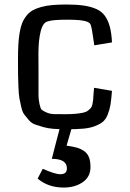

<svg xmlns="http://www.w3.org/2000/svg" viewBox="-20 -571 583 859"><path d="M60.5 0ZM481 -381.3 401.9 -368.2 391.6 -436Q387.7 -459.5 382.3 -465.8Q369.6 -480.5 312 -482.4Q298.3 -482.9 281.7 -482.9Q215.3 -482.9 194.8 -475.6Q172.4 -471.7 162.1 -431.2Q151.9 -390.6 151.9 -332L152.3 -247.6Q152.3 -230 152.3 -199.2Q152.3 -159.2 152.3 -142.8Q152.3 -126.5 156.7 -105.7Q161.1 -85 166.7 -79.8Q172.4 -74.7 188 -67.9Q203.6 -61 221.4 -60.5Q239.3 -60.1 272.9 -60.1Q299.3 -60.1 318.6 -62Q337.9 -64 351.3 -66.7Q364.7 -69.3 373.3 -75.9Q381.8 -82.5 386.5 -87.9Q391.1 -93.3 393.6 -104.7Q396 -116.2 396.7 -124.5Q397.5 -132.8 398.4 -149.7Q399.4 -166.5 400.9 -178.2L481 -164.6Q478 -126.5 474.4 -103.5Q470.7 -80.6 462.2 -59.1Q453.6 -37.6 440.7 -26.6Q427.7 -15.6 405 -6.8Q382.3 2 352.3 4.6Q322.3 7.3 277.3 7.3Q245.1 7.3 219.5 5.4Q193.8 3.4 172.9 -2.7Q151.9 -8.8 136.2 -14.4Q120.6 -20 108.6 -34.2Q96.7 -48.3 88.6 -58.6Q80.6 -68.8 75.2 -91.8Q69.8 -114.7 66.9 -130.9Q64 -147 62.5 -179.9Q61 -212.9 60.8 -235.8Q60.5 -258.8 60.5 -302.2Q60.5 -341.3 62 -369.9Q63.5 -398.4 67.9 -424.6Q72.3 -450.7 79.3 -468Q86.4 -485.4 98.4 -500.5Q110.4 -515.6 125.7 -524.4Q141.1 -533.2 163.8 -539.6Q186.5 -545.9 213.6 -548.3Q240.7 -550.8 276.9 -550.8Q323.2 -550.8 354.7 -546.1Q386.2 -541.5 410.6 -530.8Q435.1 -520 449.2 -500.2Q463.4 -480.5 471.2 -451.9Q479 -423.3 481 -381.3ZM248.5 -1.5H301.8L277.8 80.6Q305.2 84.5 322.3 89.1Q339.4 93.8 355 104Q370.6 114.3 377.7 131.8Q384.8 149.4 384.8 176.3Q384.8 220.2 350.1 244.1Q315.4 268.1 265.1 268.1Q195.3 268.1 148.4 228L171.4 184.1Q225.6 208.5 250.5 208.5Q279.3 208.5 279.3 182.1Q279.3 139.6 211.9 139.6Q215.8 122.6 230 68.8Z"/></svg>

Font: Coda
Style: Regular
Weight: 400
Designer: vernon adams
Foundry: vernon adams
Version: Version 2.001; ttfautohint (v0.8) -r 50 -G 200 -x